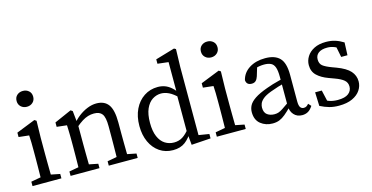

<svg xmlns="http://www.w3.org/2000/svg" viewBox="-76 -1102 2857 1476"><g transform="rotate(-15 1352.5 -363.5)"><path d="M152 -600Q124 -600 105 -617.5Q86 -635 86 -663Q86 -692 105 -709Q124 -726 152 -726Q180 -726 199 -709Q218 -692 218 -663Q218 -635 199 -617.5Q180 -600 152 -600ZM195 0H111Q112 -23 112.5 -60.5Q113 -98 113.5 -138.5Q114 -179 114 -210V-257Q114 -298 113.5 -325.5Q113 -353 111 -383L29 -392V-427L180 -487L195 -477L192 -342V-210Q192 -179 192.5 -138.5Q193 -98 193.5 -60.5Q194 -23 195 0ZM165 -55 265 -35V0H35V-35L145 -55Z M498 0H412Q413 -23 413.5 -60.5Q414 -98 414.5 -138.5Q415 -179 415 -210V-257Q415 -285 414.5 -305.5Q414 -326 413.5 -344.5Q413 -363 412 -383L332 -392V-427L468 -487L483 -477L495 -361V-210Q495 -179 495.5 -138.5Q496 -98 496.5 -60.5Q497 -23 498 0ZM468 -55 568 -35V0H338V-35L448 -55ZM752 -55H772L872 -35V0H642V-35ZM672 -487Q737 -487 768 -444Q799 -401 799 -302V-210Q799 -178 799.5 -137.5Q800 -97 800.5 -60Q801 -23 802 0H716Q717 -23 717.5 -60Q718 -97 718.5 -137.5Q719 -178 719 -210V-294Q719 -364 699.5 -390.5Q680 -417 635 -417Q610 -417 587 -410Q564 -403 540 -388Q516 -373 487 -348H466V-393H517L474 -375Q498 -407 530.5 -432Q563 -457 600 -472Q637 -487 672 -487Z M1033 -235Q1033 -169 1051.5 -126Q1070 -83 1102 -62.5Q1134 -42 1174 -42Q1212 -42 1242 -60.5Q1272 -79 1306 -123L1315 -96Q1287 -45 1249 -16Q1211 13 1152 13Q1091 13 1045 -18.5Q999 -50 973.5 -105.5Q948 -161 948 -233Q948 -309 975.5 -366Q1003 -423 1051.5 -455Q1100 -487 1161 -487Q1190 -487 1216 -478Q1242 -469 1267.5 -447Q1293 -425 1319 -386L1309 -360Q1266 -402 1234 -417Q1202 -432 1173 -432Q1136 -432 1104 -411.5Q1072 -391 1052.5 -347.5Q1033 -304 1033 -235ZM1353 -51 1452 -35V0L1299 10L1289 -92V-385L1292 -398V-650L1206 -660V-695L1359 -740L1373 -732L1369 -590V0Z M1619 -600Q1591 -600 1572 -617.5Q1553 -635 1553 -663Q1553 -692 1572 -709Q1591 -726 1619 -726Q1647 -726 1666 -709Q1685 -692 1685 -663Q1685 -635 1666 -617.5Q1647 -600 1619 -600ZM1662 0H1578Q1579 -23 1579.5 -60.5Q1580 -98 1580.5 -138.5Q1581 -179 1581 -210V-257Q1581 -298 1580.5 -325.5Q1580 -353 1578 -383L1496 -392V-427L1647 -487L1662 -477L1659 -342V-210Q1659 -179 1659.5 -138.5Q1660 -98 1660.5 -60.5Q1661 -23 1662 0ZM1632 -55 1732 -35V0H1502V-35L1612 -55Z M1810 -112Q1810 -140 1823 -165Q1836 -190 1871.5 -214Q1907 -238 1974 -262Q1995 -270 2021.5 -278Q2048 -286 2076 -293Q2104 -300 2129 -304V-268Q2095 -261 2056.5 -249Q2018 -237 1995 -228Q1950 -211 1929 -193Q1908 -175 1901.5 -158Q1895 -141 1895 -126Q1895 -86 1918.5 -69Q1942 -52 1976 -52Q1994 -52 2008.5 -57Q2023 -62 2043 -75Q2063 -88 2094 -110L2114 -125L2128 -104L2099 -75Q2069 -45 2045.5 -25.5Q2022 -6 1998.5 3.5Q1975 13 1944 13Q1889 13 1849.5 -18.5Q1810 -50 1810 -112ZM2089 -92V-320Q2089 -369 2079.5 -395.5Q2070 -422 2049 -432Q2028 -442 1995 -442Q1978 -442 1955.5 -438.5Q1933 -435 1905 -424L1945 -455L1919 -369Q1912 -347 1900 -335.5Q1888 -324 1868 -324Q1826 -324 1823 -364Q1837 -421 1889 -454Q1941 -487 2016 -487Q2093 -487 2131 -448Q2169 -409 2169 -314V-102Q2169 -68 2179 -54.5Q2189 -41 2206 -41Q2219 -41 2228 -47Q2237 -53 2245 -63L2265 -41Q2247 -13 2226.5 -1.5Q2206 10 2180 10Q2139 10 2114 -18Q2089 -46 2089 -92Z M2472 13Q2430 13 2395.5 3.5Q2361 -6 2324 -25L2320 -134H2373L2400 -16L2351 -39V-73Q2377 -53 2407 -42.5Q2437 -32 2474 -32Q2532 -32 2559.5 -53.5Q2587 -75 2587 -109Q2587 -141 2564 -160.5Q2541 -180 2494 -197L2448 -214Q2393 -234 2360 -265.5Q2327 -297 2327 -348Q2327 -384 2347 -416Q2367 -448 2405.5 -467.5Q2444 -487 2499 -487Q2540 -487 2573 -476.5Q2606 -466 2638 -446L2634 -345H2584L2564 -446L2600 -430V-404Q2576 -423 2550.5 -432.5Q2525 -442 2498 -442Q2452 -442 2428 -423.5Q2404 -405 2404 -373Q2404 -339 2425 -322Q2446 -305 2497 -286L2527 -275Q2602 -247 2633.5 -211.5Q2665 -176 2665 -129Q2665 -92 2643.5 -59.5Q2622 -27 2579 -7Q2536 13 2472 13Z"/></g></svg>

Font: Adobe Variable Font Prototype
Style: Regular
Weight: 389
Designer: Frank Grießhammer
Foundry: Adobe
Version: Version 1.004;hotconv 1.0.113;makeotfexe 2.5.65598